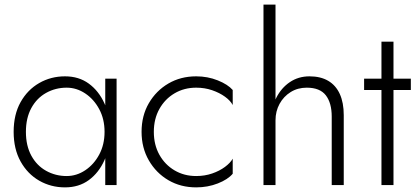

<svg xmlns="http://www.w3.org/2000/svg" viewBox="-20 -800 1805 830"><path d="M435 -460V0H484V-460ZM39 -230Q39 -156 69 -102Q99 -48 149.5 -19Q200 10 261 10Q321 10 364 -21.5Q407 -53 431.5 -107.5Q456 -162 456 -230Q456 -299 431.5 -353Q407 -407 364 -438.5Q321 -470 261 -470Q200 -470 149.5 -441Q99 -412 69 -358.5Q39 -305 39 -230ZM92 -230Q92 -290 115.5 -333Q139 -376 179.5 -398.5Q220 -421 268 -421Q311 -421 348.5 -396Q386 -371 409 -328Q432 -285 432 -230Q432 -175 409 -132Q386 -89 348.5 -64Q311 -39 268 -39Q220 -39 179.5 -61.5Q139 -84 115.5 -127Q92 -170 92 -230Z M645 -230Q645 -286 669 -329Q693 -372 734.5 -396.5Q776 -421 828 -421Q865 -421 897 -410Q929 -399 952.5 -382Q976 -365 986 -346V-411Q965 -435 921.5 -452.5Q878 -470 828 -470Q761 -470 708 -439Q655 -408 623.5 -354Q592 -300 592 -230Q592 -161 623.5 -106.5Q655 -52 708 -21Q761 10 828 10Q878 10 921.5 -7Q965 -24 986 -49V-114Q976 -96 952.5 -78.5Q929 -61 897 -50Q865 -39 828 -39Q776 -39 734.5 -63.5Q693 -88 669 -131Q645 -174 645 -230Z M1171 -780H1119V0H1171ZM1414 -296V0H1466V-302Q1466 -356 1449 -393.5Q1432 -431 1399 -450.5Q1366 -470 1318 -470Q1270 -470 1233 -445Q1196 -420 1174.5 -377.5Q1153 -335 1153 -280H1171Q1171 -319 1188.5 -351Q1206 -383 1236.5 -402Q1267 -421 1306 -421Q1363 -421 1388.5 -388Q1414 -355 1414 -296Z M1554 -460V-411H1756V-460ZM1629 -620V0H1681V-620Z"/></svg>

Font: Jost Light
Style: Regular
Weight: 300
Version: Version 3.710